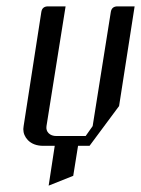

<svg xmlns="http://www.w3.org/2000/svg" viewBox="-20 -458 443 603"><path d="M53.2 -52.7Q53.2 -55.2 54.2 -62L109.9 -420.9Q112.8 -438 130.9 -438H186L126 -62Q124 -48.3 132.8 -39.6Q141.6 -30.8 157.2 -30.8H249L271 -62L328.1 -420.9Q331.1 -438 349.1 -438H402.8L354 -125L261.2 0H225.1L210 94.2L132.8 125L151.9 0H116.2Q85 0 67.4 -18.1Q53.2 -33.2 53.2 -52.7Z"/></svg>

Font: Hhenum
Style: Italic
Weight: 400
Designer: T. Christopher White
Version: Version 1.0